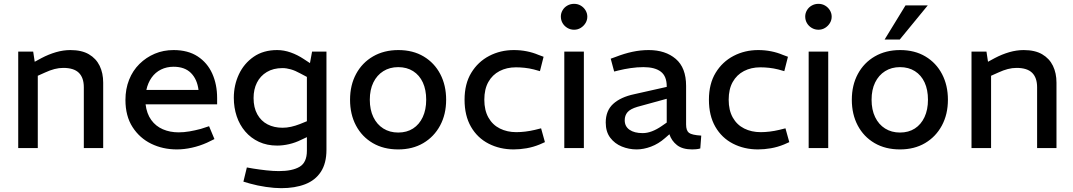

<svg xmlns="http://www.w3.org/2000/svg" viewBox="-20 -772 5596 1001"><path d="M75 0V-503H153L161 -450L196 -469Q234 -489 272 -500Q310 -511 347 -511Q406 -511 443.5 -489Q481 -467 499.5 -429Q518 -391 518 -341V0H417V-317Q417 -367 391 -392.5Q365 -418 310 -418Q287 -418 264 -412Q241 -406 215 -394L177 -377V0Z M902 7Q829 7 768.5 -22.5Q708 -52 671 -109.5Q634 -167 634 -251Q634 -308 653 -356Q672 -404 707 -438.5Q742 -473 787 -492Q832 -511 885 -511Q960 -511 1010.5 -478Q1061 -445 1086.5 -388.5Q1112 -332 1112 -261V-228H739Q745 -179 768.5 -146.5Q792 -114 829 -98Q866 -82 911 -82Q939 -82 968 -87Q997 -92 1027 -100L1070 -114L1098 -47L1059 -28Q1021 -11 980.5 -2Q940 7 902 7ZM743 -303H1015Q1008 -359 975.5 -391.5Q943 -424 885 -424Q849 -424 819.5 -409.5Q790 -395 770.5 -367.5Q751 -340 743 -303Z M1446 209Q1411 209 1366.5 202.5Q1322 196 1283 185L1249 175L1267 101L1301 107Q1332 112 1368 116Q1404 120 1434 120Q1504 120 1542 97.5Q1580 75 1580 14V-57L1550 -43Q1520 -28 1487.5 -20.5Q1455 -13 1425 -13Q1372 -13 1330 -32.5Q1288 -52 1258.5 -86.5Q1229 -121 1214 -166Q1199 -211 1199 -262Q1199 -328 1225.5 -384.5Q1252 -441 1302.5 -476Q1353 -511 1425 -511Q1460 -511 1495.5 -498.5Q1531 -486 1564 -464L1596 -443L1607 -503H1682V9Q1682 79 1653 123.5Q1624 168 1571 188.5Q1518 209 1446 209ZM1302 -261Q1302 -211 1321.5 -176Q1341 -141 1375 -123.5Q1409 -106 1453 -106Q1475 -106 1497.5 -111Q1520 -116 1543 -125L1580 -140V-371L1546 -389Q1519 -404 1496 -410.5Q1473 -417 1453 -417Q1405 -417 1371 -396.5Q1337 -376 1319.5 -341Q1302 -306 1302 -261Z M2056 7Q1980 7 1923.5 -26Q1867 -59 1836 -117.5Q1805 -176 1805 -252Q1805 -328 1836.5 -386.5Q1868 -445 1925 -478Q1982 -511 2057 -511Q2133 -511 2189 -477.5Q2245 -444 2275.5 -385.5Q2306 -327 2306 -252Q2306 -176 2274.5 -117.5Q2243 -59 2187 -26Q2131 7 2056 7ZM2056 -81Q2101 -81 2133.5 -102Q2166 -123 2184 -161.5Q2202 -200 2202 -252Q2202 -304 2184.5 -342Q2167 -380 2134 -401Q2101 -422 2056 -422Q2012 -422 1978.5 -401Q1945 -380 1926.5 -342Q1908 -304 1908 -252Q1908 -200 1926.5 -161.5Q1945 -123 1978.5 -102Q2012 -81 2056 -81Z M2658 7Q2586 7 2527.5 -23Q2469 -53 2435.5 -111Q2402 -169 2402 -252Q2402 -335 2437 -392.5Q2472 -450 2530.5 -480.5Q2589 -511 2659 -511Q2694 -511 2726.5 -504.5Q2759 -498 2787 -486L2814 -476L2795 -401L2763 -410Q2739 -416 2715.5 -418.5Q2692 -421 2670 -421Q2622 -421 2584.5 -401.5Q2547 -382 2526 -344.5Q2505 -307 2505 -252Q2505 -197 2526.5 -159Q2548 -121 2586 -102Q2624 -83 2672 -83Q2694 -83 2719 -86Q2744 -89 2769 -95L2801 -103L2821 -31L2794 -19Q2760 -5 2725 1Q2690 7 2658 7Z M2922 0V-503H3024V0ZM2973 -617Q2954 -617 2938 -626.5Q2922 -636 2913 -651.5Q2904 -667 2904 -686Q2904 -703 2913 -718.5Q2922 -734 2938 -743Q2954 -752 2973 -752Q2992 -752 3007.5 -743Q3023 -734 3032.5 -718.5Q3042 -703 3042 -685Q3042 -667 3032.5 -651.5Q3023 -636 3007.5 -626.5Q2992 -617 2973 -617Z M3299 7Q3259 7 3222 -8Q3185 -23 3161.5 -54Q3138 -85 3138 -133Q3138 -195 3177 -230.5Q3216 -266 3287 -281L3456 -319V-322Q3456 -375 3425 -398.5Q3394 -422 3335 -422Q3302 -422 3268 -417Q3234 -412 3206 -405L3182 -399L3164 -466L3189 -475Q3235 -493 3277.5 -502Q3320 -511 3362 -511Q3449 -511 3503 -465Q3557 -419 3557 -324V-123Q3557 -91 3572 -79.5Q3587 -68 3636 -65L3631 2Q3621 5 3609.5 6Q3598 7 3589 7Q3538 7 3509.5 -15.5Q3481 -38 3470 -72L3447 -52Q3413 -22 3374 -7.5Q3335 7 3299 7ZM3331 -78Q3354 -78 3379 -87.5Q3404 -97 3430 -115L3456 -133V-257L3303 -215Q3266 -204 3251.5 -187Q3237 -170 3237 -145Q3237 -113 3262 -95.5Q3287 -78 3331 -78Z M3932 7Q3860 7 3801.5 -23Q3743 -53 3709.5 -111Q3676 -169 3676 -252Q3676 -335 3711 -392.5Q3746 -450 3804.5 -480.5Q3863 -511 3933 -511Q3968 -511 4000.5 -504.5Q4033 -498 4061 -486L4088 -476L4069 -401L4037 -410Q4013 -416 3989.5 -418.5Q3966 -421 3944 -421Q3896 -421 3858.5 -401.5Q3821 -382 3800 -344.5Q3779 -307 3779 -252Q3779 -197 3800.5 -159Q3822 -121 3860 -102Q3898 -83 3946 -83Q3968 -83 3993 -86Q4018 -89 4043 -95L4075 -103L4095 -31L4068 -19Q4034 -5 3999 1Q3964 7 3932 7Z M4196 0V-503H4298V0ZM4247 -617Q4228 -617 4212 -626.5Q4196 -636 4187 -651.5Q4178 -667 4178 -686Q4178 -703 4187 -718.5Q4196 -734 4212 -743Q4228 -752 4247 -752Q4266 -752 4281.5 -743Q4297 -734 4306.5 -718.5Q4316 -703 4316 -685Q4316 -667 4306.5 -651.5Q4297 -636 4281.5 -626.5Q4266 -617 4247 -617Z M4672 7Q4596 7 4539.5 -26Q4483 -59 4452 -117.5Q4421 -176 4421 -252Q4421 -328 4452.5 -386.5Q4484 -445 4541 -478Q4598 -511 4673 -511Q4749 -511 4805 -477.5Q4861 -444 4891.5 -385.5Q4922 -327 4922 -252Q4922 -176 4890.5 -117.5Q4859 -59 4803 -26Q4747 7 4672 7ZM4672 -81Q4717 -81 4749.5 -102Q4782 -123 4800 -161.5Q4818 -200 4818 -252Q4818 -304 4800.5 -342Q4783 -380 4750 -401Q4717 -422 4672 -422Q4628 -422 4594.5 -401Q4561 -380 4542.5 -342Q4524 -304 4524 -252Q4524 -200 4542.5 -161.5Q4561 -123 4594.5 -102Q4628 -81 4672 -81ZM4592 -566 4701 -744H4817L4671 -566Z M5045 0V-503H5123L5131 -450L5166 -469Q5204 -489 5242 -500Q5280 -511 5317 -511Q5376 -511 5413.5 -489Q5451 -467 5469.5 -429Q5488 -391 5488 -341V0H5387V-317Q5387 -367 5361 -392.5Q5335 -418 5280 -418Q5257 -418 5234 -412Q5211 -406 5185 -394L5147 -377V0Z"/></svg>

Font: REM
Style: Regular
Weight: 400
Designer: Octavio Pardo
Foundry: Ashler Design
Version: Version 1.005;gftools[0.9.28]